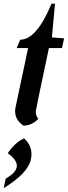

<svg xmlns="http://www.w3.org/2000/svg" viewBox="-31 -649 365 1032"><path d="M95.2 26.4Q50.3 -3.9 50.3 -50.3Q50.3 -61 52.7 -72.8L120.1 -390.6H58.6L77.6 -435.5Q165.5 -435.5 246.1 -629.4H264.6L248 -447.8L313.5 -442.9L302.2 -390.6H231.9Q161.1 -57.6 161.1 -49.8Q161.1 -27.8 174.8 -9.8Q139.6 25.9 95.2 26.4ZM-11.2 362.3 0 311Q59.6 276.4 59.6 241.7Q59.6 210.4 10.7 174.3Q50.8 115.7 98.6 94.7Q138.2 130.9 138.2 179.7Q138.2 193.8 134.8 209Q119.1 282.2 -11.2 362.3Z"/></svg>

Font: Balgruf
Style: Italic
Weight: 500
Italic angle: -12°
Designer: Paul James Miller
Foundry: High-Logic / Made with FontCreator
Version: Version 1.201;March 28, 2021;FontCreator 13.0.0.2683 64-bit